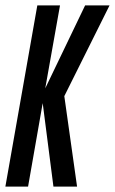

<svg xmlns="http://www.w3.org/2000/svg" viewBox="-51 -695 428 715"><path d="M-31 0H53.5L108 -311L148 0H236L188.5 -337L357 -675H266L117.5 -366L172.5 -675H88Z"/></svg>

Font: Anybody ExtraCondensed
Style: Italic
Weight: 400
Width: 2
Italic angle: -10°
Version: Version 1.113;gftools[0.9.25]